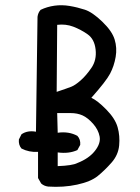

<svg xmlns="http://www.w3.org/2000/svg" viewBox="-20 -729 540 742"><path d="M166 -8Q150 -10 139 -20L127 -41V-142Q92 -140 63 -155Q51 -169 53 -190L63 -210Q86 -226 119 -220L125 -664Q127 -680 137 -691Q162 -703 190.5 -707Q219 -711 249 -706Q279 -701 308 -691.5Q337 -682 375 -645.5Q413 -609 423 -576.5Q433 -544 427 -509Q421 -474 405.5 -444.5Q390 -415 333 -351Q356 -341 390.5 -306Q425 -271 434.5 -237.5Q444 -204 440.5 -167Q437 -130 411 -100.5Q385 -71 358 -49Q331 -27 278 -15.5Q225 -4 166 -8ZM279 -99Q323 -116 346.5 -145.5Q370 -175 365 -201.5Q360 -228 339.5 -251Q319 -274 299 -283Q279 -292 253 -292Q227 -292 201 -292L203 -216Q246 -222 279 -204Q292 -190 290 -169L279 -149Q246 -134 203 -140V-87Q260 -89 279 -99ZM256 -394Q271 -400 292 -418.5Q313 -437 333.5 -467Q354 -497 349.5 -537.5Q345 -578 318.5 -596.5Q292 -615 263 -626Q234 -637 201 -633L199 -374Q238 -387 256 -394Z"/></svg>

Font: Kosefont JP
Style: Regular
Weight: 400
Designer: Nozomi Seto 瀬戸のぞみ
Version: Version 3.00;June 19, 2020